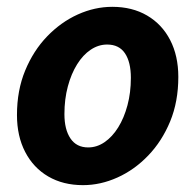

<svg xmlns="http://www.w3.org/2000/svg" viewBox="-20 -528 571 560"><path d="M222.1 12Q164.1 12 120.7 -13.3Q77.4 -38.6 53.5 -84.7Q29.5 -130.8 29.5 -192.5Q29.5 -264.4 53.4 -322.2Q77.3 -380.1 117.3 -421.7Q157.4 -463.4 206.9 -485.8Q256.4 -508.1 307.5 -508.1Q365.6 -508.1 408.9 -482.8Q452.3 -457.5 476.2 -411.4Q500.1 -365.3 500.1 -303.6Q500.1 -231.7 476.3 -173.9Q452.4 -116.1 412.3 -74.4Q372.3 -32.7 322.8 -10.4Q273.2 12 222.1 12ZM237.3 -98Q262.7 -98 285.2 -113.5Q307.7 -129 324.8 -156.5Q341.9 -184 351.8 -221Q361.7 -258 361.7 -300.9Q361.7 -346.9 344.5 -372.5Q327.3 -398.1 292.4 -398.1Q267.2 -398.1 244.6 -383Q222 -367.9 204.9 -340.4Q187.8 -313 177.9 -276Q167.9 -239 167.9 -195.2Q167.9 -150.3 185.5 -124.2Q203.1 -98 237.3 -98Z"/></svg>

Font: Source Sans 3 VF
Style: Italic
Weight: 200
Italic angle: -11°
Designer: Paul D. Hunt
Foundry: Adobe Systems Incorporated
Version: Version 3.042;hotconv 1.0.118;makeotfexe 2.5.65603